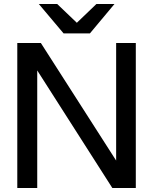

<svg xmlns="http://www.w3.org/2000/svg" viewBox="-20 -934 762 954"><path d="M538.1 0 165 -584V0H65.9V-720.2H183.1L557.1 -136.2V-720.2H654.8V0ZM172.9 -914.1H264.2L361.8 -820.8L459 -914.1H548.8L426.8 -768.1H295.9Z"/></svg>

Font: Aspekta 450
Style: Regular
Weight: 450
Designer: Ivo Dolenc
Version: Version 2.000